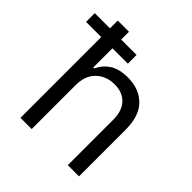

<svg xmlns="http://www.w3.org/2000/svg" viewBox="-230 -871 1015 1015"><g transform="rotate(45 277.0 -363.5)"><path d="M160.5 -328.1V0H76.7V-603.7H-36.9V-669H76.7V-727.3H160.5V-669H275.6V-603.7H160.5V-460.2H167.6Q186.8 -502.5 225.3 -527.5Q263.8 -552.6 328.1 -552.6Q411.9 -552.6 463.1 -502.1Q514.2 -451.7 514.2 -346.6V0H430.4V-340.9Q430.4 -405.9 396.8 -441.6Q363.3 -477.3 304 -477.3Q241.8 -477.3 201.2 -438.4Q160.5 -399.5 160.5 -328.1Z"/></g></svg>

Font: Inter Alia
Style: Regular
Weight: 400
Designer: Rasmus Andersson (Latin, Greek, Cyrillic etc.) and Evan from Shavian.info (Shavian, old style figures)
Foundry: Shavian.info
Version: Version 0.001;git-37ab20767